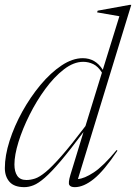

<svg xmlns="http://www.w3.org/2000/svg" viewBox="-22 -762 562 792"><path d="M462.5 -140.5Q407 -57.5 365 -23.8Q323 10 286.5 10Q269.5 10 264 1.2Q258.5 -7.5 268.5 -41L322.5 -217.5Q266.5 -142.5 228 -97.2Q189.5 -52 162.8 -28.8Q136 -5.5 116.2 2.2Q96.5 10 78.5 10Q36.5 10 17.2 -12Q-2 -34 -2 -68.5Q-2 -120 17.5 -181Q37 -242 70.2 -302Q103.5 -362 145.2 -412Q187 -462 232 -492Q277 -522 319.5 -522Q372 -522 402 -474L470.5 -695L378.5 -711L381 -718L513 -742H519.5L299.5 -23.5Q325.5 -25 364.8 -50.8Q404 -76.5 459 -143ZM37.5 -83.5Q37.5 -54 49.2 -36.8Q61 -19.5 87 -19.5Q104 -19.5 122.5 -25.5Q141 -31.5 166.8 -52.8Q192.5 -74 232 -119Q271.5 -164 330.5 -242L398.5 -462.5Q382.5 -488 362.8 -497.5Q343 -507 321 -507Q282 -507 241.8 -476Q201.5 -445 165 -395.2Q128.5 -345.5 99.8 -288Q71 -230.5 54.2 -176.2Q37.5 -122 37.5 -83.5Z"/></svg>

Font: Newsreader 72pt ExtraLight
Style: Italic
Weight: 275
Italic angle: -17°
Designer: Hugues Gentile
Foundry: Production Type
Version: Version 1.003; ttfautohint (v1.8.3)